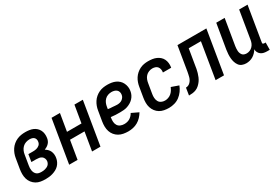

<svg xmlns="http://www.w3.org/2000/svg" viewBox="40 -1269 2921 2019"><g transform="rotate(-30 1500.0 -260.0)"><path d="M214 8Q184 8 155 3Q126 -2 102 -16.5Q78 -31 60.5 -53.5Q43 -76 35 -103.5Q27 -131 27 -161Q27 -191 32 -221L52 -341Q56 -367 65.5 -392Q75 -417 90 -439.5Q105 -462 126.5 -480Q148 -498 173 -509Q198 -520 223.5 -524Q249 -528 275 -528Q299 -528 323 -524.5Q347 -521 368 -512Q389 -503 405.5 -487.5Q422 -472 432 -451.5Q442 -431 444.5 -407.5Q447 -384 443 -359Q441 -344 434.5 -328.5Q428 -313 416 -300.5Q404 -288 390 -279.5Q376 -271 361 -265Q377 -256 391 -242Q405 -228 413 -210Q421 -192 423 -171Q425 -150 421 -129Q418 -108 407.5 -86.5Q397 -65 381 -48.5Q365 -32 344 -21Q323 -10 301.5 -3.5Q280 3 258 5.5Q236 8 214 8ZM216 -80Q227 -80 237.5 -81Q248 -82 259 -85Q270 -88 281 -93Q292 -98 300.5 -105.5Q309 -113 314.5 -123.5Q320 -134 322 -145Q325 -163 318.5 -180Q312 -197 298.5 -207Q285 -217 267 -220Q249 -223 231 -223H174L188 -311H245Q255 -311 265.5 -312Q276 -313 286 -315.5Q296 -318 306 -323Q316 -328 324 -335Q332 -342 337 -352Q342 -362 343 -372Q346 -387 342 -401Q338 -415 328 -424Q318 -433 304 -436.5Q290 -440 275 -440Q253 -440 230.5 -432.5Q208 -425 191 -408.5Q174 -392 164.5 -370.5Q155 -349 152 -327L132 -207Q129 -191 128.5 -175.5Q128 -160 130.5 -145.5Q133 -131 140 -117.5Q147 -104 158.5 -95Q170 -86 185 -83Q200 -80 216 -80Z M504 0 590 -520H692L657 -311H833L868 -520H970L884 0H782L819 -223H643L606 0Z M1220 8Q1190 8 1160.5 2.5Q1131 -3 1106.5 -17Q1082 -31 1064 -53Q1046 -75 1037 -102.5Q1028 -130 1027.5 -160.5Q1027 -191 1032 -221L1052 -341Q1056 -367 1065 -391.5Q1074 -416 1088.5 -438.5Q1103 -461 1124 -479Q1145 -497 1169.5 -508.5Q1194 -520 1219.5 -524Q1245 -528 1270 -528Q1296 -528 1321 -524Q1346 -520 1368 -510Q1390 -500 1407.5 -483.5Q1425 -467 1435.5 -445.5Q1446 -424 1450 -399Q1454 -374 1449 -348Q1446 -327 1436 -306Q1426 -285 1410 -268Q1394 -251 1373.5 -239Q1353 -227 1332 -220Q1311 -213 1289 -211Q1267 -209 1245 -209Q1217 -209 1189 -210Q1161 -211 1133 -215L1132 -207Q1128 -183 1129.5 -159.5Q1131 -136 1142.5 -117Q1154 -98 1175.5 -89Q1197 -80 1221 -80Q1237 -80 1254 -83.5Q1271 -87 1286.5 -96Q1302 -105 1315 -118.5Q1328 -132 1336 -148L1420 -108Q1405 -82 1383.5 -59Q1362 -36 1335 -20.5Q1308 -5 1278.5 1.5Q1249 8 1220 8ZM1258 -294Q1273 -294 1288.5 -297.5Q1304 -301 1317 -310Q1330 -319 1339 -332.5Q1348 -346 1350 -361Q1353 -378 1348.5 -394Q1344 -410 1332 -420.5Q1320 -431 1304 -435.5Q1288 -440 1271 -440Q1249 -440 1227 -432.5Q1205 -425 1188.5 -408Q1172 -391 1163.5 -370Q1155 -349 1152 -327L1148 -303Q1161 -300 1175 -299.5Q1189 -299 1203 -298Q1217 -297 1230.5 -295.5Q1244 -294 1258 -294Z M1714 8Q1684 8 1655 2.5Q1626 -3 1602 -17.5Q1578 -32 1561 -54.5Q1544 -77 1535.5 -104Q1527 -131 1527 -161Q1527 -191 1532 -221L1552 -341Q1556 -366 1564.5 -390.5Q1573 -415 1587.5 -437.5Q1602 -460 1622.5 -478Q1643 -496 1666.5 -507.5Q1690 -519 1715 -523.5Q1740 -528 1765 -528Q1791 -528 1816 -524.5Q1841 -521 1863 -511.5Q1885 -502 1903 -486.5Q1921 -471 1931.5 -449.5Q1942 -428 1945 -403Q1948 -378 1944 -353L1943 -347H1842L1843 -350Q1846 -368 1842.5 -385.5Q1839 -403 1828.5 -416Q1818 -429 1801 -434.5Q1784 -440 1766 -440Q1745 -440 1723.5 -431.5Q1702 -423 1686.5 -406.5Q1671 -390 1663 -369Q1655 -348 1652 -327L1632 -207Q1628 -184 1629.5 -161Q1631 -138 1641 -119Q1651 -100 1671 -90Q1691 -80 1715 -80Q1734 -80 1754 -86.5Q1774 -93 1790.5 -106.5Q1807 -120 1818 -137.5Q1829 -155 1837 -174L1925 -143Q1913 -111 1892 -82Q1871 -53 1843 -32Q1815 -11 1781 -1.5Q1747 8 1714 8Z M1959 0 1973 -88Q1988 -88 2002 -94Q2016 -100 2027 -111.5Q2038 -123 2045.5 -136.5Q2053 -150 2057 -164.5Q2061 -179 2064 -193.5Q2067 -208 2070 -223L2119 -520H2470L2384 0H2282L2353 -432H2205L2174 -246Q2171 -224 2167 -202.5Q2163 -181 2156.5 -159Q2150 -137 2141 -115.5Q2132 -94 2118.5 -75Q2105 -56 2087 -39.5Q2069 -23 2047.5 -14Q2026 -5 2003.5 -2.5Q1981 0 1959 0Z M2652 8Q2626 8 2603 -1Q2580 -10 2566 -29Q2552 -48 2544.5 -71.5Q2537 -95 2535 -119.5Q2533 -144 2534.5 -170Q2536 -196 2540 -221L2590 -520H2692L2640 -207Q2638 -193 2637 -178Q2636 -163 2637 -149Q2638 -135 2643 -122Q2648 -109 2656.5 -99Q2665 -89 2679 -84.5Q2693 -80 2707 -80Q2726 -80 2745 -87.5Q2764 -95 2778.5 -110Q2793 -125 2801 -143.5Q2809 -162 2812 -181L2868 -520H2970L2901 -103Q2900 -98 2900 -93.5Q2900 -89 2903 -86Q2906 -83 2910.5 -81.5Q2915 -80 2919 -80H2936L2935 8H2904Q2884 8 2864.5 4Q2845 0 2829.5 -11.5Q2814 -23 2805 -40.5Q2796 -58 2797 -78Q2785 -59 2769.5 -42.5Q2754 -26 2735 -14.5Q2716 -3 2694.5 2.5Q2673 8 2652 8Z"/></g></svg>

Font: Iosevka Curly Semibold
Style: Italic
Weight: 600
Italic angle: -9°
Monospace: yes
Designer: Belleve Invis
Foundry: Belleve Invis
Version: Version 22.1.2; ttfautohint (v1.8.4)